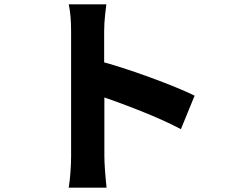

<svg xmlns="http://www.w3.org/2000/svg" viewBox="-20 -816 1040 883"><path d="M307 -163V-264V-383V-503V-606V-671Q307 -747 296 -796H469Q468 -788 463.5 -748.5Q459 -709 459 -671V-601V-497Q459 -419 460 -378V-261V-161V-98Q460 -51 470 47H296Q301 18 304 -23.5Q307 -65 307 -98ZM875 -376 812 -222Q734 -263 628.5 -305Q523 -347 427 -379V-538Q534 -510 668 -461Q802 -412 875 -376Z"/></svg>

Font: Merged Yaku Han JP ExtraBold
Style: Regular
Weight: 800
Designer: Ryoko NISHIZUKA 西塚涼子 (kana, bopomofo & ideographs); Paul D. Hunt (Latin, Greek & Cyrillic); Sandoll Communications 산돌커뮤니
Foundry: Adobe
Version: Version 2.004